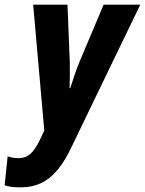

<svg xmlns="http://www.w3.org/2000/svg" viewBox="-87 -568 625 828"><path d="M2 240C106 240 166 179 217 75L518 -548H360L254 -297C240 -264 227 -221 216 -188H213C214 -222 215 -263 214 -300L204 -548H56L104 -5L82 41C59 87 36 114 -8 114C-25 114 -40 111 -54 106L-67 231C-51 237 -30 240 2 240Z"/></svg>

Font: Noto Sans Display SemiCondensed Extra
Style: Italic
Weight: 800
Width: 4
Italic angle: -12°
Designer: Monotype Design Team
Foundry: Monotype Imaging Inc.
Version: Version 1.900